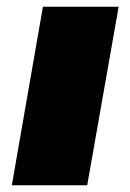

<svg xmlns="http://www.w3.org/2000/svg" viewBox="-20 -548 384 568"><path d="M15 0 107 -528H331L238 0Z"/></svg>

Font: Archivo Expanded Black
Style: Italic
Weight: 900
Width: 7
Italic angle: -10°
Designer: Hector Gatti
Foundry: Omnibus-Type
Version: Version 2.001